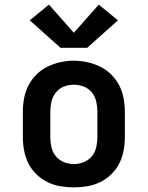

<svg xmlns="http://www.w3.org/2000/svg" viewBox="-20 -804 640 832"><path d="M300 8Q271 8 241.5 3Q212 -2 185.5 -15Q159 -28 137.5 -49Q116 -70 103 -96Q90 -122 84.5 -151.5Q79 -181 79 -210V-320Q79 -349 84.5 -378.5Q90 -408 103.5 -434Q117 -460 138 -481Q159 -502 185.5 -515Q212 -528 241.5 -534.5Q271 -541 300 -541Q329 -541 358.5 -534.5Q388 -528 414.5 -515Q441 -502 462 -481Q483 -460 496.5 -434Q510 -408 515.5 -378.5Q521 -349 521 -320V-210Q521 -181 515.5 -151.5Q510 -122 497 -96Q484 -70 462.5 -49Q441 -28 414.5 -15Q388 -2 358.5 3Q329 8 300 8ZM300 -93Q322 -93 343 -101.5Q364 -110 378 -127Q392 -144 397 -166Q402 -188 402 -210V-320Q402 -342 397 -364Q392 -386 378 -403.5Q364 -421 342.5 -429Q321 -437 299 -437Q277 -437 256 -428.5Q235 -420 221.5 -402.5Q208 -385 203 -363.5Q198 -342 198 -320V-210Q198 -188 203 -166Q208 -144 222 -127Q236 -110 257 -101.5Q278 -93 300 -93ZM242 -597 109 -716 192 -784 300 -662 408 -784 491 -716 358 -597Z"/></svg>

Font: Iosevka Curly Slab Extended
Style: Bold
Weight: 700
Width: 7
Monospace: yes
Designer: Belleve Invis
Foundry: Belleve Invis
Version: Version 11.1.0; ttfautohint (v1.8.3)